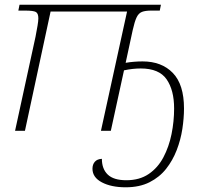

<svg xmlns="http://www.w3.org/2000/svg" viewBox="-20 -556 857 816"><path d="M514 240Q453 240 413 219Q373 198 373 161Q373 143 383 131.5Q393 120 413 119Q413 162 438 186Q463 210 517 210Q573 210 612 183.5Q651 157 674.5 112.5Q698 68 709 14Q720 -40 720 -95Q720 -173 688 -219Q656 -265 578 -265Q561 -265 543 -263Q525 -261 507 -257L451 0H409L520 -507H195L86 0H44L131 -400Q136 -426 139.5 -446.5Q143 -467 143 -478Q143 -499 132.5 -505Q122 -511 87 -511H58L63 -536H664L659 -511H623Q598 -511 583.5 -505.5Q569 -500 560.5 -482Q552 -464 544 -428L514 -289Q531 -292 549.5 -293.5Q568 -295 586 -295Q667 -295 714.5 -246Q762 -197 762 -95Q762 -54 755 -8Q748 38 731 82Q714 126 686 161.5Q658 197 615.5 218.5Q573 240 514 240Z"/></svg>

Font: Noto Serif ExtraLight
Style: Italic
Weight: 200
Italic angle: -12°
Designer: Monotype Design Team
Foundry: Monotype Imaging Inc.
Version: Version 2.014; ttfautohint (v1.8.4.7-5d5b)